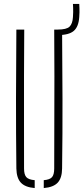

<svg xmlns="http://www.w3.org/2000/svg" viewBox="-20 -950 423 974"><path d="M63 -95Q61 -274.5 61.2 -447.8Q61.5 -621 63 -800H103Q102 -680.5 101.8 -564Q101.5 -447.5 101.8 -331Q102 -214.5 102 -95Q102 -64.5 113.5 -51.5Q125 -38.5 156 -36V4Q107.5 0 85.8 -23.5Q64 -47 63 -95ZM202 4V-36Q233 -38.5 244 -51.5Q255 -64.5 255 -95Q255 -214.5 255.5 -331Q256 -447.5 256 -564Q256 -680.5 255 -800H295Q296.5 -621 297 -447.8Q297.5 -274.5 295 -95Q294.5 -47 272.8 -23.5Q251 0 202 4ZM273 -772Q263.5 -772 256 -774L255 -800Q259.5 -800 263.8 -800Q268 -800 273 -800Q317.5 -800 332.8 -814.8Q348 -829.5 350 -863Q351 -877 351.2 -888.5Q351.5 -900 351 -910Q350.5 -920 350 -930H382Q382.5 -918.5 383 -908.2Q383.5 -898 383.2 -887.2Q383 -876.5 382 -864Q379 -814.5 354.2 -793.2Q329.5 -772 273 -772Z"/></svg>

Font: Big Shoulders Stencil Text Thin
Style: Regular
Weight: 100
Designer: Patric King
Foundry: XO Type Co
Version: Version 2.001